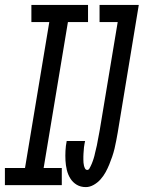

<svg xmlns="http://www.w3.org/2000/svg" viewBox="-52 -755 586 783"><path d="M200 0H-32V-70H50L149 -665H76V-735H307V-665H225L126 -70H200ZM298 8Q277 8 261 -1.5Q245 -11 235 -27Q225 -43 220.5 -62Q216 -81 215 -100.5Q214 -120 215 -140Q216 -160 220 -180H295Q294 -174 292.5 -167.5Q291 -161 290.5 -154.5Q290 -148 289.5 -141.5Q289 -135 288.5 -129Q288 -123 288 -116.5Q288 -110 288 -104Q288 -98 288.5 -91.5Q289 -85 290.5 -79Q292 -73 295 -67.5Q298 -62 304 -62Q309 -62 312.5 -67.5Q316 -73 318 -78Q320 -83 322.5 -88Q325 -93 326.5 -98.5Q328 -104 330 -109Q332 -114 333 -119.5Q334 -125 335.5 -130.5Q337 -136 338 -141Q339 -146 340.5 -151.5Q342 -157 343 -162Q344 -167 345 -172.5Q346 -178 347 -183.5Q348 -189 349 -194Q350 -199 351 -204.5Q352 -210 353 -215Q354 -220 355 -226L428 -665H354V-735H514L428 -214Q425 -198 422 -181.5Q419 -165 415 -148.5Q411 -132 405.5 -116Q400 -100 393.5 -84Q387 -68 378.5 -52.5Q370 -37 358 -23.5Q346 -10 330 -1Q314 8 298 8Z"/></svg>

Font: Iosevka Oblique
Style: Regular
Weight: 400
Italic angle: -9°
Monospace: yes
Designer: Belleve Invis
Foundry: Belleve Invis
Version: Version 32.5.0; ttfautohint (v1.8.4)